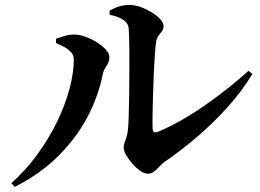

<svg xmlns="http://www.w3.org/2000/svg" viewBox="-20 -736 1040 768"><path d="M417.9 -693.6Q442.2 -706.6 460.4 -711.4Q478.6 -716.2 498.8 -716.2Q519.1 -716.2 542.4 -707.9Q565.7 -699.6 586.7 -686.6Q607.8 -673.7 620.9 -659.3Q634.1 -645 634.1 -632.6Q634.1 -619.7 627.8 -611.4Q621.4 -603.1 613.9 -593Q606.3 -582.8 603.9 -564.4Q601.4 -547.3 599.2 -513.9Q597 -480.5 595.1 -439.9Q593.2 -399.2 592.1 -357.4Q591 -315.7 590.3 -280.6Q589.7 -245.4 590.4 -223.9Q590.4 -199.9 612.9 -209.2Q668.5 -232.3 730.6 -269.9Q792.6 -307.5 855 -354.8Q917.4 -402 974 -452.7L989.7 -440.3Q948.2 -371.4 890.1 -307.1Q832 -242.8 767.5 -187.8Q703 -132.7 640.7 -90.3Q629.4 -82.9 618.9 -71.2Q608.3 -59.5 597 -50.3Q585.6 -41.1 571.5 -41.1Q557.4 -41.1 540.7 -52.9Q523.9 -64.8 509 -81.8Q494.1 -98.8 484.3 -116.1Q474.6 -133.4 474.6 -144.5Q474.6 -155.7 478.2 -165.2Q481.8 -174.7 486 -187.5Q490.2 -200.3 491.9 -219.5Q493.7 -233.9 494.8 -269.9Q495.9 -305.8 496.6 -353.7Q497.2 -401.5 497.5 -451.9Q497.8 -502.2 497.3 -546.9Q496.8 -591.6 494.8 -620.6Q493.8 -642.2 474.3 -655.9Q454.8 -669.6 419.1 -677.1ZM204 -563.7V-580.8Q221.1 -587.2 240.2 -592.7Q259.3 -598.2 281.1 -597.7Q298.2 -597.4 321.3 -589.1Q344.5 -580.8 366.6 -567.3Q388.6 -553.7 403 -538.1Q417.4 -522.5 417.4 -507.4Q417.4 -488.3 406.1 -472.7Q394.7 -457.1 390.7 -437.6Q374 -352.9 330.8 -270Q287.7 -187.1 215.7 -114.5Q143.7 -41.8 38.7 11.8L25.5 -3.2Q82.9 -54.7 129 -117.7Q175 -180.7 207.7 -247.9Q240.4 -315.1 257.8 -379.5Q275.2 -443.9 275.2 -498.3Q275.2 -514.8 264.6 -526.7Q254 -538.6 237.7 -547.7Q221.3 -556.8 204 -563.7Z"/></svg>

Font: Noto Serif HK
Style: Regular
Weight: 200
Designer: Ryoko NISHIZUKA 西塚涼子 (kana & ideographs); Frank Grießhammer (Latin, Greek & Cyrillic); Wenlong ZHANG 张文龙 (bopomofo); San
Foundry: Adobe
Version: Version 2.001;hotconv 1.1.0;makeotfexe 2.6.0